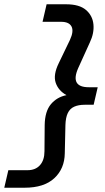

<svg xmlns="http://www.w3.org/2000/svg" viewBox="-47 -770 489 898"><path d="M262 -750Q324 -750 355 -723.5Q386 -697 390 -656Q394 -615 373 -571L319 -452Q299 -407 311.5 -384.5Q324 -362 368 -362H410L391 -280H349Q320 -280 300 -271Q280 -262 270 -241Q260 -220 259 -185L256 -53Q255 19 207 63.5Q159 108 68 108H-27L-8 26H82Q119 26 140 2.5Q161 -21 161 -63L162 -185Q163 -249 191 -282.5Q219 -316 264 -325Q226 -346 213.5 -383Q201 -420 228 -475L280 -583Q299 -624 287.5 -646Q276 -668 239 -668H152L171 -750Z"/></svg>

Font: Instrument Sans Medium
Style: Italic
Weight: 500
Italic angle: -13°
Designer: Rodrigo Fuenzalida
Foundry: fragTYPE
Version: Version 1.000;gftools[0.9.28]